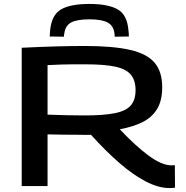

<svg xmlns="http://www.w3.org/2000/svg" viewBox="-20 -943 945 973"><path d="M839 10Q783 10 718.5 -23.5Q654 -57 584 -118Q514 -179 441 -260Q429 -259 410.5 -259.5Q392 -260 381 -260Q345 -260 303 -260.5Q261 -261 221 -262V0H90V-701Q194 -706 269 -708Q344 -710 409 -710Q554 -710 640 -690Q726 -670 764 -624.5Q802 -579 802 -501Q802 -433 776 -390.5Q750 -348 702 -324Q654 -300 587 -288Q666 -204 733 -154.5Q800 -105 849 -105Q856 -105 866 -106L867 8Q861 9 854 9.5Q847 10 839 10ZM410 -358Q506 -358 562.5 -369.5Q619 -381 643 -409Q667 -437 667 -486Q667 -535 643.5 -564Q620 -593 565 -605Q510 -617 415 -617Q375 -617 348 -617Q321 -617 292.5 -616Q264 -615 221 -613V-362Q277 -360 321.5 -359Q366 -358 410 -358ZM433 -923Q528 -923 576.5 -895.5Q625 -868 631 -788Q633 -776 633 -758L561 -757Q561 -762 561 -766Q561 -770 560 -774Q555 -813 525.5 -829Q496 -845 433 -845Q370 -845 340.5 -829Q311 -813 306 -774Q305 -770 304.5 -766Q304 -762 304 -757L232 -758Q232 -766 233 -774Q234 -782 234 -789Q241 -866 288 -894.5Q335 -923 433 -923Z"/></svg>

Font: Georama Extended Medium
Style: Regular
Weight: 500
Width: 7
Designer: Jean-Baptiste Levee
Foundry: Production Type
Version: Version 1.000